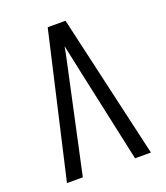

<svg xmlns="http://www.w3.org/2000/svg" viewBox="-135 -828 796 922"><g transform="rotate(-20 262.5 -367.5)"><path d="M48 0 217 -735H308L477 0H396L290 -490L262 -622Q259 -606 256 -589.5Q253 -573 249 -556L129 0Z"/></g></svg>

Font: Iosevka Pride
Style: Regular
Weight: 400
Monospace: yes
Designer: Belleve Invis
Foundry: Belleve Invis
Version: Version 30.3.1; ttfautohint (v1.8.4)